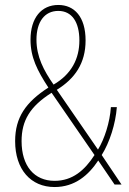

<svg xmlns="http://www.w3.org/2000/svg" viewBox="-20 -744 520 774"><path d="M215 -724C147 -724 103 -672 103 -584C103 -513 130 -460 175 -391C84 -332 41 -271 41 -175C41 -61 104 10 200 10C282 10 337 -38 376 -97L442 0H470L390 -119C422 -170 446 -245 451 -312H427C423 -251 401 -183 375 -141L209 -382C282 -427 325 -489 325 -581C325 -676 280 -724 215 -724ZM215 -700C270 -700 300 -655 300 -581C300 -507 268 -445 196 -403C156 -460 127 -516 127 -584C127 -655 159 -700 215 -700ZM188 -370 361 -119C321 -57 272 -15 200 -15C118 -15 67 -75 67 -175C67 -258 101 -315 188 -370Z"/></svg>

Font: Noto Sans Armenian Condensed Thin
Style: Regular
Weight: 100
Width: 3
Designer: Monotype Design Team
Foundry: Monotype Imaging Inc.
Version: Version 2.008